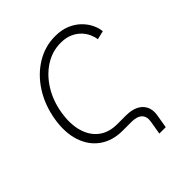

<svg xmlns="http://www.w3.org/2000/svg" viewBox="-190 -661 911 911"><g transform="rotate(-45 266.0 -205.5)"><path d="M352.1 132.8 363.3 65.9Q369.1 34.2 352.3 17.1Q335.4 0 296.4 0H239.3Q171.4 0 124.3 -33.2Q77.1 -66.4 57.1 -126.7Q37.1 -187 50.3 -267.1Q64 -347.7 104 -410.2Q144 -472.7 202.6 -508.3Q261.2 -543.9 329.1 -543.9Q371.6 -543.9 404.1 -530.3Q436.5 -516.6 458.5 -494.6Q480.5 -472.7 492.2 -447.8Q503.9 -422.9 505.9 -400.4L462.4 -390.1Q460.4 -406.7 451.9 -426.3Q443.4 -445.8 427 -463.1Q410.6 -480.5 385.5 -491.7Q360.4 -502.9 325.2 -502.9Q269 -502.9 220.7 -472.2Q172.4 -441.4 139.2 -388.2Q106 -335 94.7 -267.1Q83.5 -199.7 97.9 -148.4Q112.3 -97.2 149.2 -68.6Q186 -40 242.7 -40H300.3Q337.9 -40 363.3 -27.6Q388.7 -15.1 400.4 8.5Q412.1 32.2 406.2 65.9L395 132.8Z"/></g></svg>

Font: Inter 20pt ExtraLight
Style: Italic
Weight: 250
Italic angle: -9.3988°
Version: Version 4.001;git-66647c0bb